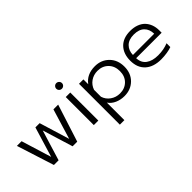

<svg xmlns="http://www.w3.org/2000/svg" viewBox="-8 -1392 2323 2323"><g transform="rotate(-45 1153.0 -230.5)"><path d="M203.1 0 49.8 -480H129.9L249 -92.8L366.2 -480H439L557.1 -92.8L674.8 -480H755.9L602.1 0H522.9L402.8 -391.1L283.2 0Z M958.3 -597.9Q943.8 -584 923.8 -584Q903.8 -584 889.6 -597.9Q875.5 -611.8 875.5 -631.8Q875.5 -651.9 889.6 -666Q903.8 -680.2 923.8 -680.2Q943.8 -680.2 958.3 -666Q972.7 -651.9 972.7 -631.8Q972.7 -611.8 958.3 -597.9ZM885.7 0V-480H962.9V0Z M1112.3 219.2V-480H1187.5V-397Q1258.8 -495.1 1397.5 -495.1Q1505.9 -495.1 1577.1 -424.1Q1648.4 -353 1648.4 -238.8Q1648.4 -125 1577.4 -54.9Q1506.3 15.1 1397.5 15.1Q1332.5 15.1 1276.6 -9.5Q1220.7 -34.2 1189.5 -81.1V219.2ZM1381.3 -45.9Q1464.4 -45.9 1517.8 -98.6Q1571.3 -151.4 1571.3 -238.8Q1571.3 -325.7 1517.6 -379.4Q1463.9 -433.1 1381.3 -433.1Q1313.5 -433.1 1262 -397.2Q1210.4 -361.3 1189.5 -299.8V-181.2Q1208 -120.6 1261 -83.3Q1314 -45.9 1381.3 -45.9Z M2026.4 15.1Q1895.5 15.1 1821.8 -51.5Q1748 -118.2 1748 -238.8Q1748 -356.4 1814.2 -425.8Q1880.4 -495.1 2002.4 -495.1Q2064 -495.1 2112.8 -476.6Q2161.6 -458 2192.6 -425.3Q2223.6 -392.6 2240 -348.4Q2256.3 -304.2 2256.3 -252V-210H1820.3Q1823.7 -128.4 1880.6 -87.2Q1937.5 -45.9 2034.2 -45.9Q2130.9 -45.9 2208 -78.1V-13.2Q2177.7 -1 2126.5 7.1Q2075.2 15.1 2026.4 15.1ZM1820.3 -265.1H2184.1Q2182.6 -343.3 2136.5 -388.2Q2090.3 -433.1 2001.5 -433.1Q1914.6 -433.1 1868.2 -386.5Q1821.8 -339.8 1820.3 -265.1Z"/></g></svg>

Font: Prompt Light
Style: Regular
Weight: 300
Designer: Katatrad Team
Foundry: CadsonDemak
Version: Version 1.000;PS 001.000;hotconv 1.0.88;makeotf.lib2.5.64775